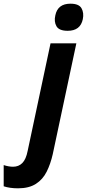

<svg xmlns="http://www.w3.org/2000/svg" viewBox="-151 -781 471 1041"><path d="M216 -614Q169 -614 155 -639Q141 -664 149 -698Q162 -761 231 -761Q277 -761 291 -736Q305 -711 298 -677Q285 -614 216 -614ZM-53 240Q-98 240 -131 229V114Q-104 123 -80 123Q-50 123 -30 103Q-10 83 -1 37L123 -546H263L135 55Q123 108 102 150Q81 192 43.5 216Q6 240 -53 240Z"/></svg>

Font: Noto Sans SemiCondensed
Style: Bold Italic
Weight: 700
Width: 4
Italic angle: -12°
Designer: Monotype Design Team
Foundry: Monotype Imaging Inc.
Version: Version 2.013; ttfautohint (v1.8.4.7-5d5b)